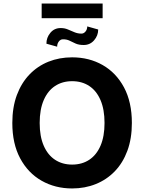

<svg xmlns="http://www.w3.org/2000/svg" viewBox="-20 -1064 822 1094"><path d="M391 9.8Q294.4 9.8 217.1 -34.2Q139.8 -78.1 95 -161.6Q50.2 -245 50.2 -363.3Q50.2 -452.6 76 -522.2Q101.9 -591.7 148 -639.6Q194.1 -687.6 256.2 -712.5Q318.3 -737.3 391 -737.3Q487.8 -737.3 564.7 -693.5Q641.7 -649.7 686.6 -566Q731.4 -482.3 731.4 -363.3Q731.4 -274.2 705.7 -204.8Q680 -135.4 633.7 -87.6Q587.4 -39.9 525.4 -15.1Q463.5 9.8 391 9.8ZM391 -126.2Q447 -126.2 488.4 -153.5Q529.9 -180.8 552.7 -233.7Q575.6 -286.6 575.6 -363.3Q575.6 -440.4 552.7 -493.6Q529.9 -546.8 488.4 -574.1Q447 -601.4 391 -601.4Q335.4 -601.4 293.8 -574.1Q252.2 -546.8 229.2 -493.6Q206.1 -440.4 206.1 -363.3Q206.1 -286.6 229.2 -233.7Q252.2 -180.8 293.8 -153.5Q335.4 -126.2 391 -126.2ZM477.1 -913.5 539.5 -895.9Q539.5 -861.1 516 -834.2Q492.5 -807.3 456.4 -807.6Q429.7 -807.6 411.3 -815.7Q393 -823.8 376.6 -832.1Q360.3 -840.3 338.5 -840Q324.7 -840.1 315.1 -827.5Q305.5 -814.9 305.7 -797.9L244.5 -815Q244.2 -849.6 266.9 -877Q289.6 -904.3 325.6 -904.1Q347.6 -904.3 366.5 -896.3Q385.4 -888.3 404.2 -880.4Q422.9 -872.5 443.6 -872.5Q456.9 -872.2 467 -884.1Q477.1 -896 477.1 -913.5ZM564.8 -1043.9V-960.4H217.4V-1043.9Z"/></svg>

Font: Inter V
Style: 
Weight: 400
Designer: Rasmus Andersson
Foundry: rsms
Version: Version 4.000;git-a3f224843